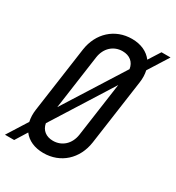

<svg xmlns="http://www.w3.org/2000/svg" viewBox="-211 -899 959 1048"><g transform="rotate(30 268.0 -374.5)"><path d="M554 -783H497L450 -709C423 -745 379 -766 322 -766C215 -766 134 -692 118 -581L60 -169C56 -141 57 -116 62 -93L-18 34H40L86 -40C113 -4 157 16 213 16C321 16 402 -58 418 -169L476 -581C480 -608 479 -633 474 -656ZM202 -581C211 -642 254 -682 311 -682C356 -682 386 -657 392 -616L154 -239ZM334 -169C325 -108 282 -68 225 -68C181 -68 151 -92 144 -132L382 -510Z"/></g></svg>

Font: Mohave
Style: Italic
Weight: 400
Italic angle: -8°
Designer: Gumpita Rahayu
Foundry: Tokotype
Version: Version 2.002;PS 002.002;hotconv 1.0.88;makeotf.lib2.5.64775